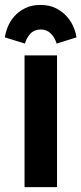

<svg xmlns="http://www.w3.org/2000/svg" viewBox="-30 -772 335 792"><path d="M205.2 0V-543.4H71.2V0ZM136.6 -751.6Q99.6 -751.6 72.7 -737.8Q45.8 -724 28.4 -703.9Q11 -683.8 1.8 -660.4Q-7.4 -637 -10 -617.8L72.8 -592.2Q79 -615.6 95.4 -633Q111.8 -650.4 138 -650.4Q163.4 -650.4 180.3 -633Q197.2 -615.6 203.4 -592.2L285.4 -617.8Q283 -637 273.3 -660.4Q263.6 -683.8 245.8 -703.9Q228 -724 201.1 -737.8Q174.2 -751.6 136.6 -751.6Z"/></svg>

Font: Secuela Light
Style: Regular
Weight: 300
Designer: Fernando Haro
Foundry: deFharo
Version: Version 1.708